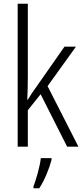

<svg xmlns="http://www.w3.org/2000/svg" viewBox="-20 -873 441 1021"><path d="M128 -466V-853H74V-93H128V-287L196 -372L337 -93H397L233 -415L384 -625H323L169 -405C154 -385 141 -365 128 -343H125C127 -384 128 -423 128 -466ZM254 -23V-32H197C193 9 172 83 158 118V128H189C217 85 242 24 254 -23Z"/></svg>

Font: Noto Sans Telugu UI Condensed Light
Style: Regular
Weight: 300
Width: 3
Designer: Jelle Bosma - Monotype Design Team
Foundry: Monotype Imaging Inc.
Version: Version 2.005